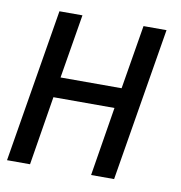

<svg xmlns="http://www.w3.org/2000/svg" viewBox="-65 -580 604 641"><g transform="rotate(10 237.5 -260.0)"><path d="M0 0 86 -520H164L128 -303H335L371 -520H449L363 0H285L323 -234H116L78 0Z"/></g></svg>

Font: Iosevka QP
Style: Italic
Weight: 400
Italic angle: -9°
Designer: Belleve Invis
Foundry: Belleve Invis
Version: Version 20.0.0; ttfautohint (v1.8.4)